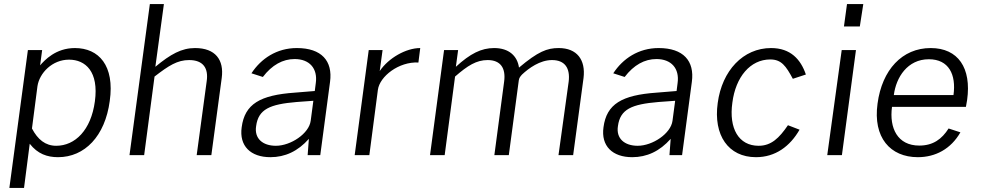

<svg xmlns="http://www.w3.org/2000/svg" viewBox="-20 -762 4827 943"><path d="M26 161H98L126 -56C165 -6 212 10 265 10C396 10 496 -93 519 -266C544 -440 465 -526 348 -526C253 -526 199 -466 177 -441L187 -516H117ZM256 -46C203 -46 165 -77 137 -131L164 -339C174 -404 237 -469 319 -469C400 -469 466 -410 446 -264C427 -123 349 -46 256 -46Z M616 0H688L739 -386C809 -440 851 -467 909 -467C978 -467 1005 -427 995 -362L946 0H1018L1069 -379C1081 -468 1038 -526 938 -526C872 -526 818 -496 743 -434L785 -742H716Z M1308 10C1380 10 1443 -19 1497 -80L1491 0H1553L1601 -360C1615 -463 1559 -526 1438 -526C1339 -526 1262 -474 1215 -402L1271 -384C1316 -443 1369 -472 1427 -472C1500 -472 1541 -426 1531 -354L1526 -315L1428 -307C1257 -295 1182 -251 1167 -137C1154 -45 1211 10 1308 10ZM1335 -46C1270 -46 1228 -82 1238 -143C1249 -226 1306 -250 1437 -261L1519 -267L1506 -169C1498 -106 1408 -46 1335 -46Z M1722 0H1794L1836 -321C1845 -387 1939 -460 2035 -455L2044 -526C1974 -526 1888 -477 1845 -413L1859 -516H1791Z M2092 0H2164L2215 -386C2277 -440 2320 -467 2375 -467C2439 -467 2465 -427 2456 -361L2408 0H2479L2528 -367C2530 -380 2535 -386 2544 -396C2577 -427 2632 -467 2691 -467C2755 -467 2781 -427 2773 -361L2723 0H2795L2846 -379C2857 -468 2814 -526 2724 -526C2667 -526 2623 -509 2529 -430C2521 -487 2480 -526 2407 -526C2344 -526 2290 -499 2219 -434L2230 -516H2161Z M3085 10C3157 10 3220 -19 3274 -80L3268 0H3330L3378 -360C3392 -463 3336 -526 3215 -526C3116 -526 3039 -474 2992 -402L3048 -384C3093 -443 3146 -472 3204 -472C3277 -472 3318 -426 3308 -354L3303 -315L3205 -307C3034 -295 2959 -251 2944 -137C2931 -45 2988 10 3085 10ZM3112 -46C3047 -46 3005 -82 3015 -143C3026 -226 3083 -250 3214 -261L3296 -267L3283 -169C3275 -106 3185 -46 3112 -46Z M3767 -526C3630 -526 3526 -415 3505 -256C3483 -98 3557 10 3693 10C3788 10 3860 -43 3907 -125L3850 -147C3807 -84 3768 -46 3706 -46C3608 -46 3559 -131 3577 -258C3593 -384 3665 -470 3763 -470C3818 -470 3840 -438 3874 -375L3938 -396C3913 -470 3863 -526 3767 -526Z M4220 -742H4140L4125 -632H4203ZM4184 -516H4114L4043 0H4115Z M4361 -237H4724L4730 -271C4752 -428 4686 -526 4551 -526C4411 -526 4312 -419 4290 -253C4267 -87 4352 10 4488 10C4574 10 4650 -30 4697 -112L4639 -131C4606 -79 4563 -47 4495 -47C4388 -47 4347 -133 4361 -237ZM4370 -295C4381 -382 4437 -471 4542 -471C4640 -471 4677 -396 4663 -295Z"/></svg>

Font: United Sans Light
Style: Italic
Weight: 300
Italic angle: -8°
Designer: Pablo Impallari, Rodrigo Fuenzalida (Modified by Dan O. Williams)
Version: Version 1.000;PS 001.000;hotconv 1.0.88;makeotf.lib2.5.64775